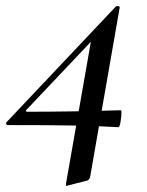

<svg xmlns="http://www.w3.org/2000/svg" viewBox="-34 -424 484 634"><path d="M186 190Q183 190 184 182L269 -303L319 -342L54 -62Q47 -55 58 -55Q200 -55 365 -60Q367 -60 367 -52Q367 -39 364 -21.5Q361 -4 357 -4Q289 -8 210.5 -9.5Q132 -11 -8 -11Q-12 -11 -13.5 -14.5Q-15 -18 -11 -22L349 -403Q350 -404 353 -404Q363 -404 361 -398L264 158Q262 169 255 172L192 188Q186 190 186 190Z"/></svg>

Font: Cormorant Garamond SemiBold
Style: Italic
Weight: 600
Italic angle: -10°
Designer: Christian Thalmann (Catharsis Fonts)
Foundry: Catharsis Fonts
Version: Version 4.000